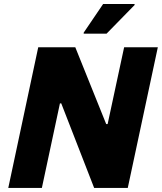

<svg xmlns="http://www.w3.org/2000/svg" viewBox="-20 -919 792 939"><path d="M20.5 0 167 -688H348.2L499.4 -312.2H506.4L587.1 -688H751.9L604.9 0H440.4L279.6 -413.3H273.1L184.8 0ZM389.3 -754.3V-759.3L484.4 -899.5H638.2V-894.5L501.1 -754.3Z"/></svg>

Font: Saira Thin
Style: Italic
Weight: 100
Italic angle: -12°
Designer: Hector Gatti with collaboration of the Omnibus-Type team
Foundry: Omnibus-Type
Version: Version 1.101